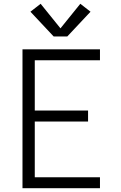

<svg xmlns="http://www.w3.org/2000/svg" viewBox="-20 -996 640 1016"><path d="M99 0V-735H509V-677H164V-411H446V-353H164V-58H509V0ZM264 -803 141 -934 195 -976 300 -846 405 -976 459 -934 336 -803Z"/></svg>

Font: Iosevka Curly Light Extended
Style: Regular
Weight: 300
Width: 7
Monospace: yes
Designer: Belleve Invis
Foundry: Belleve Invis
Version: Version 11.1.0; ttfautohint (v1.8.3)